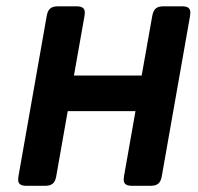

<svg xmlns="http://www.w3.org/2000/svg" viewBox="-20 -600 640 620"><path d="M594.7 -559.1Q594.7 -556.6 593.8 -548.8L502.4 -30.8Q499.5 -14.2 491.2 -7.1Q482.9 0 466.3 0H405.8Q392.1 0 385.7 -4.9Q379.4 -9.8 379.4 -20.5Q379.4 -22.9 380.4 -30.8L417.5 -241.2H198.7L161.6 -30.8Q158.7 -14.2 150.4 -7.1Q142.1 0 125.5 0H64.9Q51.3 0 44.9 -4.9Q38.6 -9.8 38.6 -20.5Q38.6 -22.9 39.6 -30.8L130.9 -548.8Q133.8 -565.4 142.1 -572.5Q150.4 -579.6 167 -579.6H227.5Q241.2 -579.6 247.6 -574.7Q253.9 -569.8 253.9 -559.1Q253.9 -556.6 252.9 -548.8L218.8 -356H437.5L471.7 -548.8Q474.6 -565.4 482.9 -572.5Q491.2 -579.6 507.8 -579.6H568.4Q582 -579.6 588.4 -574.7Q594.7 -569.8 594.7 -559.1Z"/></svg>

Font: Courier Prime Sans
Style: Bold Italic
Weight: 700
Italic angle: -10°
Designer: Alan Dague-Greene
Foundry: Quote-Unquote Apps
Version: Version 3.020